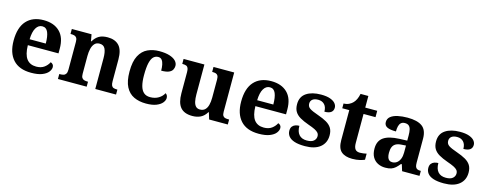

<svg xmlns="http://www.w3.org/2000/svg" viewBox="-26 -1317 5025 1983"><g transform="rotate(15 2486.0 -325.0)"><path d="M306.1 10Q178 10 112.4 -62.3Q46.9 -134.6 46.9 -265.2Q46.9 -405.7 111.8 -477.3Q176.8 -548.9 295 -548.9Q404.2 -548.9 466.6 -488Q529.1 -427.2 529.1 -308.2V-256.9H201.3Q203.3 -156.6 238.5 -110.9Q273.7 -65.2 341 -65.2Q392.4 -65.2 425.5 -89.3Q458.5 -113.4 475.3 -147.9Q489.3 -143.8 499.1 -132.5Q508.8 -121.1 508.8 -104.1Q508.8 -78.3 488.1 -51.8Q467.3 -25.3 422.8 -7.7Q378.3 10 306.1 10ZM375.9 -320.8Q375.9 -397.3 357.8 -440.6Q339.6 -483.9 297 -483.9Q255.4 -483.9 230.4 -442.1Q205.4 -400.4 203.3 -320.8Z M591.9 0V-53H597.6Q620.6 -53 637 -57.7Q653.5 -62.4 662.8 -77.4Q672 -92.3 672 -122.1V-417.9Q672 -446.1 663.3 -460.1Q654.7 -474 639 -478.5Q623.3 -483 601.3 -483H596.9V-536H807.6L820.6 -464.9H825.6Q849.6 -506.4 885 -527.6Q920.3 -548.9 978.7 -548.9Q1058.3 -548.9 1100.8 -503.3Q1143.2 -457.6 1143.2 -355.8V-123.9Q1143.2 -93.4 1150.4 -78.2Q1157.6 -63 1172.3 -58Q1186.9 -53 1208.9 -53H1213.4V0H991.2V-328.8Q991.2 -393.2 974.5 -428.6Q957.9 -464 913.7 -464Q880.3 -464 860.8 -442.4Q841.2 -420.8 832.9 -385.5Q824.6 -350.2 824.6 -309V-118.3Q824.6 -90.4 833 -76.5Q841.4 -62.6 857.1 -57.8Q872.7 -53 894.7 -53H899.2V0Z M1534.2 10Q1460.6 10 1404.8 -16.3Q1348.9 -42.5 1317.4 -103Q1285.9 -163.5 1285.9 -266.2Q1285.9 -374.3 1318.6 -435.8Q1351.3 -497.3 1406.7 -523.1Q1462.1 -548.9 1530.9 -548.9Q1596.1 -548.9 1640.2 -535Q1684.2 -521.1 1706.8 -497.4Q1729.3 -473.8 1729.3 -444Q1729.3 -422.7 1718.7 -402.9Q1708.1 -383.1 1680.2 -371Q1652.3 -359 1599.7 -359Q1599.7 -393.9 1593.9 -423Q1588.2 -452.2 1574.2 -470.1Q1560.3 -487.9 1535 -487.9Q1506.3 -487.9 1485 -468.5Q1463.8 -449 1452 -401.1Q1440.3 -353.1 1440.3 -267.2Q1440.3 -199.6 1452.6 -154.7Q1464.9 -109.7 1491 -87.3Q1517 -64.9 1558.8 -64.9Q1611 -64.9 1649 -88.1Q1687 -111.4 1704 -145.9Q1716.6 -138.7 1722.3 -126.3Q1728 -113.9 1728 -99.9Q1728 -75.2 1707.5 -49.7Q1687.1 -24.2 1644.6 -7.1Q1602.2 10 1534.2 10Z M2029.7 10Q1943.2 10 1902.5 -38.2Q1861.8 -86.5 1861.8 -187.7V-412.1Q1861.8 -441.5 1855.2 -456.6Q1848.7 -471.7 1834.2 -477.3Q1819.8 -483 1795.5 -483H1791.9V-536H2014.4V-215.9Q2014.4 -173.5 2021.3 -141.7Q2028.2 -109.8 2044.5 -92.3Q2060.8 -74.9 2089.8 -74.9Q2122.2 -74.9 2142.4 -93.6Q2162.6 -112.4 2171.8 -146.6Q2181 -180.8 2181 -227V-419.1Q2181 -448.2 2172.6 -461.7Q2164.2 -475.3 2149.5 -479.1Q2134.8 -483 2115.3 -483H2111.7V-536H2333V-116Q2333 -87.5 2341.6 -73.9Q2350.2 -60.3 2365.5 -56.7Q2380.8 -53 2399.9 -53H2408.2V0H2208.6L2186.9 -71.1H2181.9Q2156.1 -27.9 2118.6 -9Q2081 10 2029.7 10Z M2739.1 10Q2611 10 2545.4 -62.3Q2479.9 -134.6 2479.9 -265.2Q2479.9 -405.7 2544.8 -477.3Q2609.8 -548.9 2728 -548.9Q2837.2 -548.9 2899.6 -488Q2962.1 -427.2 2962.1 -308.2V-256.9H2634.3Q2636.3 -156.6 2671.5 -110.9Q2706.7 -65.2 2774 -65.2Q2825.4 -65.2 2858.5 -89.3Q2891.5 -113.4 2908.3 -147.9Q2922.3 -143.8 2932.1 -132.5Q2941.8 -121.1 2941.8 -104.1Q2941.8 -78.3 2921.1 -51.8Q2900.3 -25.3 2855.8 -7.7Q2811.3 10 2739.1 10ZM2808.9 -320.8Q2808.9 -397.3 2790.8 -440.6Q2772.6 -483.9 2730 -483.9Q2688.4 -483.9 2663.4 -442.1Q2638.4 -400.4 2636.3 -320.8Z M3234.1 10Q3164.4 10 3121.3 -4.3Q3078.2 -18.6 3058.3 -44.5Q3038.4 -70.3 3038.4 -103.5Q3038.4 -131.7 3051.1 -148.2Q3063.9 -164.6 3083.9 -171.5Q3103.9 -178.3 3125.8 -178.3Q3125.8 -116.5 3154.5 -83.9Q3183.2 -51.3 3238.4 -51.3Q3288.5 -51.3 3311.8 -71.9Q3335.1 -92.5 3335.1 -122Q3335.1 -143.6 3323.1 -158.1Q3311.2 -172.7 3284.7 -185.8Q3258.2 -199 3213.8 -214.2Q3157 -234.3 3119.4 -256.4Q3081.9 -278.5 3063.3 -309.9Q3044.8 -341.3 3044.8 -388.9Q3044.8 -469.1 3103.9 -508.5Q3162.9 -547.9 3260.1 -547.9Q3320.3 -547.9 3358 -534.2Q3395.7 -520.6 3413.4 -499Q3431 -477.4 3431 -453Q3431 -420.8 3408.2 -403.4Q3385.3 -386 3337.6 -386Q3337.6 -435.5 3312.5 -462Q3287.4 -488.6 3245.2 -488.6Q3205.8 -488.6 3184.9 -472.1Q3164.1 -455.7 3164.1 -426.5Q3164.1 -394.3 3190.3 -376.2Q3216.5 -358 3285.2 -334.5Q3338.8 -315.9 3376.4 -294.5Q3414.1 -273.1 3433.6 -242.1Q3453.2 -211 3453.2 -162.7Q3453.2 -82.3 3396.3 -36.2Q3339.4 10 3234.1 10Z M3739.9 10Q3663.3 10 3622.5 -25.4Q3581.6 -60.7 3581.6 -147.9V-468H3506.7V-519Q3539.2 -519 3564.7 -531.7Q3590.2 -544.4 3605 -560.9Q3620.3 -576.5 3632.2 -601.4Q3644 -626.2 3651 -660.2H3734.2V-536H3862.3V-468H3734.2V-158.2Q3734.2 -113.6 3749.7 -92.5Q3765.1 -71.4 3800.3 -71.4Q3819.5 -71.4 3837.4 -74Q3855.3 -76.6 3871.3 -80.2V-15.3Q3855.4 -7.5 3820.7 1.2Q3786 10 3739.9 10Z M4092.5 10Q4049.1 10 4013.3 -7.8Q3977.5 -25.6 3956.6 -61.8Q3935.8 -98 3935.8 -153.1Q3935.8 -234.6 3991.3 -273.2Q4046.9 -311.7 4160 -315.8L4241.6 -318.8V-374.2Q4241.6 -410.7 4235.8 -435.9Q4230.1 -461.1 4215.1 -474.5Q4200 -487.9 4172.5 -487.9Q4147.1 -487.9 4132 -475Q4117 -462.2 4110.5 -438.3Q4104 -414.4 4104 -380Q4040.5 -380 4009.1 -395.4Q3977.8 -410.8 3977.8 -446.9Q3977.8 -484.1 4005.8 -506.4Q4033.9 -528.7 4080.8 -538.8Q4127.8 -548.9 4183.9 -548.9Q4289.2 -548.9 4341.7 -510.8Q4394.1 -472.6 4394.1 -379.1V-123.9Q4394.1 -96.4 4399.9 -81.1Q4405.6 -65.8 4419 -59.4Q4432.4 -53 4454.4 -53H4458V0H4271.9L4250.7 -68.6H4241.6Q4220 -41.8 4200.3 -24.3Q4180.6 -6.9 4155.8 1.6Q4131 10 4092.5 10ZM4147.9 -63Q4176.8 -63 4197.9 -78.9Q4219 -94.7 4230.6 -123.6Q4242.1 -152.5 4242.1 -191V-266.2L4197.2 -263.2Q4157.1 -261.2 4134.2 -247.6Q4111.2 -234.1 4101.3 -209.6Q4091.4 -185.1 4091.4 -149.1Q4091.4 -121 4097.5 -101.6Q4103.6 -82.3 4116.2 -72.7Q4128.9 -63 4147.9 -63Z M4720.1 10Q4650.4 10 4607.3 -4.3Q4564.2 -18.6 4544.3 -44.5Q4524.4 -70.3 4524.4 -103.5Q4524.4 -131.7 4537.1 -148.2Q4549.9 -164.6 4569.9 -171.5Q4589.9 -178.3 4611.8 -178.3Q4611.8 -116.5 4640.5 -83.9Q4669.2 -51.3 4724.4 -51.3Q4774.5 -51.3 4797.8 -71.9Q4821.1 -92.5 4821.1 -122Q4821.1 -143.6 4809.1 -158.1Q4797.2 -172.7 4770.7 -185.8Q4744.2 -199 4699.8 -214.2Q4643 -234.3 4605.4 -256.4Q4567.9 -278.5 4549.3 -309.9Q4530.8 -341.3 4530.8 -388.9Q4530.8 -469.1 4589.9 -508.5Q4648.9 -547.9 4746.1 -547.9Q4806.3 -547.9 4844 -534.2Q4881.7 -520.6 4899.4 -499Q4917 -477.4 4917 -453Q4917 -420.8 4894.2 -403.4Q4871.3 -386 4823.6 -386Q4823.6 -435.5 4798.5 -462Q4773.4 -488.6 4731.2 -488.6Q4691.8 -488.6 4670.9 -472.1Q4650.1 -455.7 4650.1 -426.5Q4650.1 -394.3 4676.3 -376.2Q4702.5 -358 4771.2 -334.5Q4824.8 -315.9 4862.4 -294.5Q4900.1 -273.1 4919.6 -242.1Q4939.2 -211 4939.2 -162.7Q4939.2 -82.3 4882.3 -36.2Q4825.4 10 4720.1 10Z"/></g></svg>

Font: Noto Serif Malayalam
Style: Regular
Weight: 400
Designer: Indian type Foundry, Jelle Bosma, Monotype Design Team
Foundry: Monotype Imaging Inc.
Version: Version 2.103